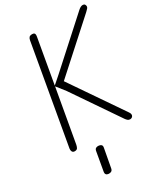

<svg xmlns="http://www.w3.org/2000/svg" viewBox="-294 -1110 1343 1531"><g transform="rotate(-30 377.0 -344.0)"><path d="M753.5 -953Q753.5 -945 746 -935.8Q738.5 -926.5 726 -915.5L296 -527.5L621.5 -52Q628.5 -42 630.2 -34.5Q632 -27 630.5 -20Q627.5 -10 619.8 -5Q612 0 603.5 0Q590.5 0 581.5 -7.5Q572.5 -15 565 -26L277 -448L215 -527L129 -40.5Q126.5 -26 119.8 -13Q113 0 93 0Q76.5 0 70.2 -12Q64 -24 66.5 -39.5L225.5 -944.5Q228.5 -961 236.5 -970Q244.5 -979 264 -979Q276 -979 281.8 -974.8Q287.5 -970.5 288.8 -962Q290 -953.5 287.5 -940.5L216 -533.5L285 -594L687.5 -958Q698 -967.5 708.5 -973.2Q719 -979 729.5 -979Q742.5 -979 748 -971Q753.5 -963 753.5 -953ZM236 291Q221.5 289.5 214.2 281Q207 272.5 210.5 254L240.5 83.5Q243.5 66.5 253.8 60.8Q264 55 279.5 56.5Q294.5 58 302.5 65.8Q310.5 73.5 307.5 90.5L275.5 263Q272.5 280 261.5 286.2Q250.5 292.5 236 291Z"/></g></svg>

Font: Edu QLD Hand
Style: Regular
Weight: 400
Designer: Tina and Corey Anderson, Eben Sorkin
Foundry: Sorkin Type Co.
Version: Version 2.000